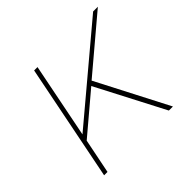

<svg xmlns="http://www.w3.org/2000/svg" viewBox="-132 -660 803 803"><g transform="rotate(-45 269.5 -258.5)"><path d="M466 0H442L285 -302L110 -154L79 0H59L162 -517H182L116 -185L511 -517H539L302 -317Z"/></g></svg>

Font: Argentum Sans Thin
Style: Italic
Weight: 100
Italic angle: -11°
Designer: Julieta Ulanovsky (font), Cristiano Sobral (main changes and remaster)
Foundry: Julieta Ulanovsky (font), Cristiano Sobral (main changes and remaster)
Version: Version 2.007;June 15, 2022;FontCreator 14.0.0.2814 64-bit; 